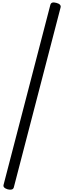

<svg xmlns="http://www.w3.org/2000/svg" viewBox="-20 -1504 534 1601"><path d="M45 75Q24 69 15 59.5Q6 50 10 36L400 -1464Q404 -1478 416 -1482Q428 -1486 450 -1480Q470 -1475 479.5 -1465Q489 -1455 485 -1441L95 59Q91 72 78.5 76Q66 80 45 75Z"/></svg>

Font: Playwrite BE WAL
Style: Regular
Weight: 400
Designer: Veronika Burian, José Scaglione
Foundry: TypeTogether
Version: Version 1.002